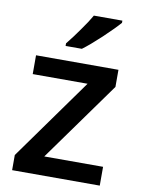

<svg xmlns="http://www.w3.org/2000/svg" viewBox="-86 -825 650 884"><g transform="rotate(10 239.0 -383.0)"><path d="M442.9 -87.9V0H33.2V-70.8L306.2 -452.1H49.8V-540H435.1V-460L168 -87.9ZM252.4 -606H176.3V-618.2Q204.1 -652.3 233.4 -694.3Q263.7 -736.3 280.3 -766.1H413.6V-755.9Q390.1 -728.5 337.4 -678.7Q285.6 -630.4 252.4 -606Z"/></g></svg>

Font: Open Sans
Style: SemiBold
Weight: 600
Foundry: Ascender Corporation
Version: Version 1.10